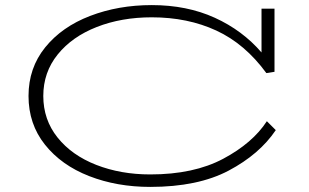

<svg xmlns="http://www.w3.org/2000/svg" viewBox="-20 -720 1212 754"><path d="M1063 -209Q999 -114 878 -50Q757 14 570 14Q439 14 330 -28.5Q221 -71 156.5 -152Q92 -233 92 -343Q92 -453 157.5 -534Q223 -615 334 -657.5Q445 -700 576 -700Q714 -700 823 -650.5Q932 -601 1007 -514V-686H1058V-438L1026 -433Q942 -548 829.5 -600Q717 -652 576 -652Q457 -652 360 -614Q263 -576 206.5 -506Q150 -436 150 -343Q150 -250 206 -180Q262 -110 358 -72.5Q454 -35 570 -35Q741 -35 856.5 -96.5Q972 -158 1028 -244Z"/></svg>

Font: BioRhyme Expanded Light
Style: Regular
Weight: 300
Width: 7
Designer: Aoife Mooney
Foundry: Aoife Mooney Type
Version: Version 1.001